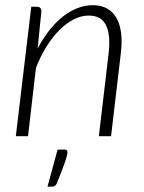

<svg xmlns="http://www.w3.org/2000/svg" viewBox="-20 -525 556 740"><path d="M41 0ZM41 0 100.5 -499H122Q139.5 -499 139.5 -481L125 -337.5Q145.5 -377 170.2 -408.2Q195 -439.5 222.2 -461Q249.5 -482.5 278.8 -493.8Q308 -505 337.5 -505Q369.5 -505 392.2 -492.5Q415 -480 428.8 -456Q442.5 -432 446.8 -397.2Q451 -362.5 445.5 -318L408 0H361L398.5 -318Q407 -389 389 -427Q371 -465 321.5 -465Q293.5 -465 265 -450.8Q236.5 -436.5 210 -410.2Q183.5 -384 160 -346.8Q136.5 -309.5 118.5 -263L88 0ZM230 51.5Q236 51.5 238 54.5Q240 57.5 240 61.5Q240 67 237.8 75.8Q235.5 84.5 230.8 98.8Q226 113 218 133.5Q210 154 198.5 182.5Q195 189.5 190.8 192Q186.5 194.5 179 194.5H163L202 51.5Z"/></svg>

Font: Lato Light
Style: Italic
Weight: 300
Italic angle: -7°
Designer: Lukasz Dziedzic
Foundry: tyPoland Lukasz Dziedzic
Version: Version 2.007; 2014-02-27